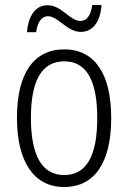

<svg xmlns="http://www.w3.org/2000/svg" viewBox="-20 -740 514 770"><path d="M88 -611H125C131 -655 149 -675 172 -675C213 -675 249 -612 304 -612C349 -612 383 -649 387 -720H350C344 -678 328 -656 303 -656C260 -656 227 -719 171 -719C122 -719 94 -677 88 -611ZM426 -267C426 -439 363 -542 238 -542C113 -542 48 -443 48 -267C48 -93 115 10 237 10C363 10 426 -93 426 -267ZM104 -267C104 -413 145 -494 238 -494C332 -494 370 -408 370 -267C370 -118 329 -38 237 -38C146 -38 104 -121 104 -267Z"/></svg>

Font: Noto Sans Hebrew Condensed Light
Style: Regular
Weight: 300
Width: 3
Designer: Monotype Design Team
Foundry: Monotype Imaging Inc.
Version: Version 2.004